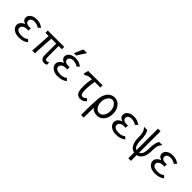

<svg xmlns="http://www.w3.org/2000/svg" viewBox="304 -2379 4191 4191"><g transform="rotate(45 2400.0 -283.5)"><path d="M141 -39Q109.5 -61.5 92.5 -93Q75.5 -124.5 75.5 -157Q75.5 -205.5 109.5 -242.8Q143.5 -280 197.5 -298Q147.5 -316.5 124.8 -342.8Q102 -369 102 -407Q102 -439 117 -466.5Q132 -494 160 -514Q188 -534 224.8 -544Q261.5 -554 303.5 -554Q356.5 -554 402 -540.5Q425 -533.5 445.5 -522.5Q466 -511.5 499 -489L448 -437Q415.5 -458.5 376.5 -470.8Q337.5 -483 302 -483Q255.5 -483 223 -462Q190.5 -441 190.5 -399.5Q190.5 -360.5 220.8 -340.2Q251 -320 304 -320H348.5V-250H298Q263.5 -250 232.8 -239Q202 -228 183 -206.2Q164 -184.5 164 -154Q164 -109.5 205.5 -86.8Q247 -64 315.5 -64Q363 -64 402.8 -75.8Q442.5 -87.5 470 -113L523 -65Q491 -34 431.5 -13.5Q372 7 304.5 7Q258 7 215.8 -4.2Q173.5 -15.5 141 -39Z M977 -108V-478H826Q804 -216 799 0H713Q723.5 -130.5 730.2 -237.2Q737 -344 743 -478H644V-550H1151V-478H1051V-197Q1051 -144 1053.2 -117.2Q1055.5 -90.5 1065.5 -74.8Q1075.5 -59 1098 -59Q1124.5 -59 1160 -79V-9Q1128 12 1087 12Q1053 12 1028 -4.2Q1003 -20.5 990 -47.8Q977 -75 977 -108Z M1340 -39Q1308.5 -61.5 1291.5 -93Q1274.5 -124.5 1274.5 -157Q1274.5 -205.5 1308.5 -242.8Q1342.5 -280 1396.5 -298Q1346.5 -316.5 1323.8 -342.8Q1301 -369 1301 -407Q1301 -439 1316 -466.5Q1331 -494 1359 -514Q1387 -534 1423.8 -544Q1460.5 -554 1502.5 -554Q1555.5 -554 1601 -540.5Q1624 -533.5 1644.5 -522.5Q1665 -511.5 1698 -489L1647 -437Q1614.5 -458.5 1575.5 -470.8Q1536.5 -483 1501 -483Q1454.5 -483 1422 -462Q1389.5 -441 1389.5 -399.5Q1389.5 -360.5 1419.8 -340.2Q1450 -320 1503 -320H1547.5V-250H1497Q1462.5 -250 1431.8 -239Q1401 -228 1382 -206.2Q1363 -184.5 1363 -154Q1363 -109.5 1404.5 -86.8Q1446 -64 1514.5 -64Q1562 -64 1601.8 -75.8Q1641.5 -87.5 1669 -113L1722 -65Q1690 -34 1630.5 -13.5Q1571 7 1503.5 7Q1457 7 1414.8 -4.2Q1372.5 -15.5 1340 -39ZM1398 -602 1486 -807H1599L1469 -602Z M1877 -491.5Q1885.5 -520.5 1893 -550H2337V-480H2162Q2150.5 -422.5 2143.8 -359.5Q2137 -296.5 2136 -249L2135.5 -212Q2135.5 -146 2149.8 -104.5Q2164 -63 2207 -63Q2233 -63 2254.5 -76.8Q2276 -90.5 2290 -112L2341 -64Q2318 -33 2282.2 -13Q2246.5 7 2198 7Q2142.5 7 2110.5 -21Q2078.5 -49 2065.8 -100Q2053 -151 2053 -227Q2053 -289.5 2059.8 -355.8Q2066.5 -422 2079 -479.5Q2010.5 -478.5 1972.8 -469.2Q1935 -460 1921 -436H1862Q1866 -454.5 1877 -491.5Z M2462 240V38Q2462 -15.5 2466.8 -129.5Q2471.5 -243.5 2477 -288Q2486 -359.5 2515.2 -418.8Q2544.5 -478 2595.8 -514Q2647 -550 2718 -550Q2780.5 -550 2831 -513.5Q2881.5 -477 2910.2 -414.2Q2939 -351.5 2939 -276Q2939 -192.5 2910 -128.5Q2881 -64.5 2829.2 -29.2Q2777.5 6 2712 6Q2655 6 2609 -15.5Q2563 -37 2547 -75Q2545.5 0 2544.5 140.5Q2544.5 204 2544 240ZM2856 -273Q2856 -324.5 2837.2 -372.2Q2818.5 -420 2785.5 -449.5Q2752.5 -479 2712 -479Q2673 -479 2639.5 -449.8Q2606 -420.5 2586.5 -373.2Q2567 -326 2567 -275Q2567 -216 2585.2 -168.8Q2603.5 -121.5 2636.5 -94.8Q2669.5 -68 2712 -68Q2753 -68 2785.8 -94.5Q2818.5 -121 2837.2 -168Q2856 -215 2856 -273Z M3141 -39Q3109.5 -61.5 3092.5 -93Q3075.5 -124.5 3075.5 -157Q3075.5 -205.5 3109.5 -242.8Q3143.5 -280 3197.5 -298Q3147.5 -316.5 3124.8 -342.8Q3102 -369 3102 -407Q3102 -439 3117 -466.5Q3132 -494 3160 -514Q3188 -534 3224.8 -544Q3261.5 -554 3303.5 -554Q3356.5 -554 3402 -540.5Q3425 -533.5 3445.5 -522.5Q3466 -511.5 3499 -489L3448 -437Q3415.5 -458.5 3376.5 -470.8Q3337.5 -483 3302 -483Q3255.5 -483 3223 -462Q3190.5 -441 3190.5 -399.5Q3190.5 -360.5 3220.8 -340.2Q3251 -320 3304 -320H3348.5V-250H3298Q3263.5 -250 3232.8 -239Q3202 -228 3183 -206.2Q3164 -184.5 3164 -154Q3164 -109.5 3205.5 -86.8Q3247 -64 3315.5 -64Q3363 -64 3402.8 -75.8Q3442.5 -87.5 3470 -113L3523 -65Q3491 -34 3431.5 -13.5Q3372 7 3304.5 7Q3258 7 3215.8 -4.2Q3173.5 -15.5 3141 -39Z M3860 0.5Q3798 -11.5 3761 -56.5Q3724 -101.5 3709.5 -158.5Q3695 -215.5 3695 -271Q3695 -357.5 3687.2 -406.2Q3679.5 -455 3664 -484Q3648.5 -513 3617 -549H3711Q3742 -515.5 3757.5 -446.8Q3773 -378 3773 -270Q3773 -198 3793.2 -144Q3813.5 -90 3860 -72.5V-735H3940V-72.5Q3987 -89.5 4008 -143.8Q4029 -198 4029 -270Q4029 -379.5 4043.2 -448Q4057.5 -516.5 4088 -549H4183Q4152 -513.5 4136.8 -484.5Q4121.5 -455.5 4114.2 -406.8Q4107 -358 4107 -271Q4107 -216 4092 -158.8Q4077 -101.5 4039.8 -56.5Q4002.5 -11.5 3940 0.5V179H3860Z M4341 -39Q4309.5 -61.5 4292.5 -93Q4275.5 -124.5 4275.5 -157Q4275.5 -205.5 4309.5 -242.8Q4343.5 -280 4397.5 -298Q4347.5 -316.5 4324.8 -342.8Q4302 -369 4302 -407Q4302 -439 4317 -466.5Q4332 -494 4360 -514Q4388 -534 4424.8 -544Q4461.5 -554 4503.5 -554Q4556.5 -554 4602 -540.5Q4625 -533.5 4645.5 -522.5Q4666 -511.5 4699 -489L4648 -437Q4615.5 -458.5 4576.5 -470.8Q4537.5 -483 4502 -483Q4455.5 -483 4423 -462Q4390.5 -441 4390.5 -399.5Q4390.5 -360.5 4420.8 -340.2Q4451 -320 4504 -320H4548.5V-250H4498Q4463.5 -250 4432.8 -239Q4402 -228 4383 -206.2Q4364 -184.5 4364 -154Q4364 -109.5 4405.5 -86.8Q4447 -64 4515.5 -64Q4563 -64 4602.8 -75.8Q4642.5 -87.5 4670 -113L4723 -65Q4691 -34 4631.5 -13.5Q4572 7 4504.5 7Q4458 7 4415.8 -4.2Q4373.5 -15.5 4341 -39Z"/></g></svg>

Font: JuliaMono
Style: Regular
Weight: 400
Monospace: yes
Designer: cormullion
Foundry: corm
Version: Version 0.055; ttfautohint (v1.8.4)